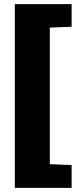

<svg xmlns="http://www.w3.org/2000/svg" viewBox="-20 -763 409 933"><path d="M52 150V-743H328V-633L222 -629V35L328 39V150Z"/></svg>

Font: Saira SemiCondensed Black
Style: Regular
Weight: 900
Width: 4
Designer: Hector Gatti with collaboration of the Omnibus-Type team
Foundry: Omnibus-Type
Version: Version 1.101